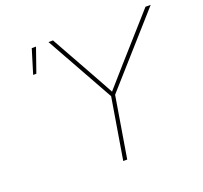

<svg xmlns="http://www.w3.org/2000/svg" viewBox="-125 -872 1073 1017"><g transform="rotate(-20 411.0 -364.0)"><path d="M402.8 0 460 -344.7 246.1 -727.5H271.5L407.2 -484.4Q424.8 -453.1 441.9 -421.9Q459 -390.6 476.1 -359.4H467.3Q494.6 -390.6 522.2 -421.9Q549.8 -453.1 577.1 -484.4L793 -727.5H822.3L482.4 -344.7L425.3 0ZM110.4 -591.8 151.9 -727.5H175.8L128.4 -591.8Z"/></g></svg>

Font: Inter 17pt Thin
Style: Italic
Weight: 250
Italic angle: -9.3988°
Version: Version 4.001;git-66647c0bb